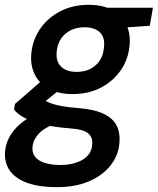

<svg xmlns="http://www.w3.org/2000/svg" viewBox="-52 -544 654 796"><path d="M182 232Q113 232 63.5 215Q14 198 -10.5 164.5Q-35 131 -31 82Q-27 45 -6.5 13Q14 -19 51 -45Q88 -71 140 -90L185 -34Q133 -16 109 10Q85 36 83 64Q80 89 93.5 106Q107 123 134 131.5Q161 140 197 140Q253 140 290 118.5Q327 97 330 57Q334 28 315 10Q296 -8 236 -12Q185 -16 147.5 -23.5Q110 -31 82.5 -41Q55 -51 36 -63.5Q17 -76 6 -90L10 -113L132 -219L218 -190L77 -77L119 -138Q129 -130 140 -124Q151 -118 167 -113Q183 -108 208 -103.5Q233 -99 272 -96Q338 -91 377 -72.5Q416 -54 431.5 -23.5Q447 7 443 50Q439 100 406.5 141.5Q374 183 317.5 207.5Q261 232 182 232ZM249 -154Q189 -154 149 -176.5Q109 -199 91 -237.5Q73 -276 78 -324Q84 -381 115.5 -426Q147 -471 198.5 -497.5Q250 -524 315 -524Q376 -524 415.5 -501.5Q455 -479 472.5 -440.5Q490 -402 485 -354Q480 -298 448.5 -252.5Q417 -207 366 -180.5Q315 -154 249 -154ZM266 -246Q313 -246 344 -273Q375 -300 379 -347Q384 -389 362 -410Q340 -431 298 -431Q252 -431 220 -404.5Q188 -378 183 -330Q179 -289 201.5 -267.5Q224 -246 266 -246ZM383 -425 375 -512H582L569 -437Z"/></svg>

Font: DM Sans 12pt SemiBold
Style: Italic
Weight: 600
Italic angle: -10°
Version: Version 4.004;gftools[0.9.30]